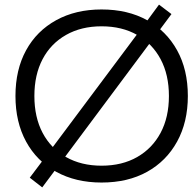

<svg xmlns="http://www.w3.org/2000/svg" viewBox="-20 -781 841 832"><path d="M163 31 109 -11 170 -92 611 -682 669 -761 723 -720 662 -638 222 -48ZM420 10Q308 10 223.5 -36.5Q139 -83 93 -167.5Q47 -252 47 -365Q47 -479 93 -563Q139 -647 223.5 -693.5Q308 -740 420 -740Q534 -740 617.5 -693.5Q701 -647 747.5 -563Q794 -479 794 -365Q794 -252 747.5 -167.5Q701 -83 617.5 -36.5Q534 10 420 10ZM420 -63Q509 -63 574.5 -100.5Q640 -138 676 -205.5Q712 -273 712 -365Q712 -457 676 -524.5Q640 -592 574.5 -629.5Q509 -667 420 -667Q332 -667 266 -629.5Q200 -592 164.5 -524.5Q129 -457 129 -365Q129 -273 164.5 -205.5Q200 -138 266 -100.5Q332 -63 420 -63Z"/></svg>

Font: M PLUS 2
Style: Regular
Weight: 400
Designer: Coji Morishita
Foundry: UNDERFOREST DESIGN
Version: Version 1.001